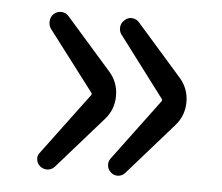

<svg xmlns="http://www.w3.org/2000/svg" viewBox="-38 -521 555 480"><g transform="rotate(5 239.5 -281.0)"><path d="M115.2 -92.8Q108.4 -85 97.7 -84Q96.7 -84 95.7 -84Q86.9 -84 79.1 -89.8Q69.3 -97.7 69.3 -110.4Q69.3 -118.2 75.2 -125L189.5 -278.3Q192.4 -282.2 189.5 -285.2L75.2 -435.5Q70.3 -442.4 70.3 -452.1Q70.3 -464.8 79.1 -472.7Q86.9 -479.5 96.7 -479.5Q97.7 -479.5 98.6 -479.5Q109.4 -478.5 116.2 -470.7L229.5 -341.8Q252 -316.4 252 -282.2Q252 -248 229.5 -222.7ZM292 -92.8Q285.2 -85 275.4 -84Q273.4 -84 272.5 -84Q263.7 -84 256.8 -89.8Q247.1 -97.7 247.1 -110.4Q247.1 -118.2 252 -125L366.2 -278.3Q369.1 -282.2 366.2 -285.2L252.9 -435.5Q247.1 -442.4 247.1 -452.1Q247.1 -464.8 256.8 -472.7Q263.7 -479.5 273.4 -479.5Q274.4 -479.5 275.4 -479.5Q286.1 -478.5 293 -470.7L406.2 -341.8Q428.7 -316.4 428.7 -282.2Q428.7 -248 406.2 -222.7Z"/></g></svg>

Font: Gen Jyuu GothicL Regular
Style: Regular
Weight: 400
Designer: [Source Han Sans]
Ryoko NISHIZUKA  (kana & ideographs); Paul D. Hunt (Latin, Greek & Cyrillic); Wenlong ZHANG  (bopomofo
Version: Version 1.002.20150607